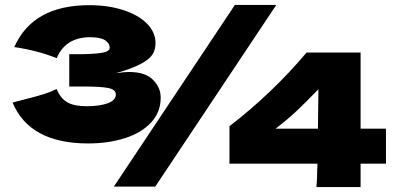

<svg xmlns="http://www.w3.org/2000/svg" viewBox="-20 -737 1616 779"><path d="M442 20 933 -717H1101L610 20ZM338 -155Q100 -155 31 -321L77 -333Q129 -346 157.5 -355Q186 -364 210 -376Q225 -338 253 -322Q281 -306 331 -306Q384 -306 417 -318Q450 -330 450 -354Q450 -373 421 -379.5Q392 -386 318 -386H261V-517H295Q352 -517 388.5 -522Q425 -527 425 -543Q425 -562 406 -574Q387 -586 346 -586Q246 -586 210 -501Q133 -532 38 -546Q113 -716 342 -716Q419 -716 480.5 -696Q542 -676 576.5 -641Q611 -606 611 -562Q611 -536 599 -516.5Q587 -497 552 -478Q517 -459 450 -440Q483 -445 503 -445Q569 -445 600.5 -413.5Q632 -382 632 -341Q632 -282 593 -240Q554 -198 487 -176.5Q420 -155 338 -155ZM1546 -215V-73H1443V22H1264Q1267 -13 1267 -49Q1268 -57 1268 -73H911V-225Q1084 -358 1224 -524H1443V-215ZM1272 -375Q1217 -318 1180.5 -284Q1144 -250 1098 -215H1270Z"/></svg>

Font: Mantou Sans
Style: Regular
Weight: 400
Designer: Mant0u / artakana
Foundry: Mant0u / artakana
Version: Version 1.001;October 22, 2023;FontCreator 14.0.0.2901 64-bi